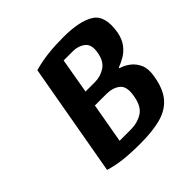

<svg xmlns="http://www.w3.org/2000/svg" viewBox="-141 -635 769 769"><g transform="rotate(-45 244.0 -250.0)"><path d="M236 10Q181 10 141.5 5.5Q102 1 66 -10L151 -490Q191 -501 230.5 -505.5Q270 -510 317 -510Q411 -510 455 -481.5Q499 -453 485 -370Q479 -338 463.5 -317.5Q448 -297 428.5 -285.5Q409 -274 390 -267L389 -263Q411 -257 430.5 -242Q450 -227 460.5 -202.5Q471 -178 464 -140Q454 -80 426 -47.5Q398 -15 351 -2.5Q304 10 236 10ZM184 -57H248Q285 -57 314 -75Q343 -93 351 -143Q360 -191 337.5 -209Q315 -227 278 -227H214ZM227 -293H280Q312 -293 338 -310Q364 -327 371 -367Q379 -409 357.5 -426Q336 -443 306 -443H253Z"/></g></svg>

Font: Cuprum SemiBold
Style: Italic
Weight: 600
Italic angle: -10°
Version: Version 3.000